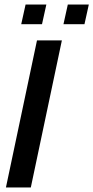

<svg xmlns="http://www.w3.org/2000/svg" viewBox="-20 -821 409 841"><path d="M73 -715 92 -801H183L164 -715ZM258 -715 277 -801H369L350 -715ZM6 0 142 -644H251L115 0Z"/></svg>

Font: Kanit
Style: Italic
Weight: 400
Italic angle: -12°
Designer: Katatrad Team
Foundry: CadsonDemak
Version: Version 2.000; ttfautohint (v1.8.3)